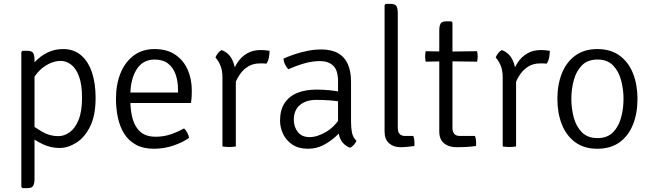

<svg xmlns="http://www.w3.org/2000/svg" viewBox="-20 -755 3360 990"><path d="M121 -493Q145 -493 151.5 -480.8Q158 -468.5 158 -445V167Q158 190 151.5 202.5Q145 215 121 215H96L90 209V-487L96 -493ZM473 -251Q473 -159.5 444.5 -102.5Q416 -45.5 373 -18.8Q330 8 287 8Q242 8 202 -10.8Q162 -29.5 126 -58L129 -121Q157.5 -99.5 196.5 -76.2Q235.5 -53 281 -53Q311.5 -53 339.5 -73.2Q367.5 -93.5 385.2 -137Q403 -180.5 403 -251Q403 -319 387.5 -360.8Q372 -402.5 346.8 -421.8Q321.5 -441 293 -441Q262 -441 230.2 -425Q198.5 -409 173 -379.5Q147.5 -350 135 -310L123 -379Q135.5 -408.5 161.2 -436.8Q187 -465 223.8 -483.5Q260.5 -502 306 -502Q360.5 -502 397.8 -470.2Q435 -438.5 454 -382Q473 -325.5 473 -251Z M620 -224V-278H898V-292Q898 -334.5 886 -370Q874 -405.5 847.2 -426.8Q820.5 -448 777 -448Q716.5 -448 684.2 -396.8Q652 -345.5 652 -262V-240Q652 -184.5 664.2 -141.5Q676.5 -98.5 705 -74.2Q733.5 -50 783 -50Q823.5 -50 859.8 -62.2Q896 -74.5 929 -93Q939 -84 946.2 -69.8Q953.5 -55.5 955 -44Q920.5 -20 872.8 -4Q825 12 774 12Q718.5 12 680.8 -8.8Q643 -29.5 620.5 -65.5Q598 -101.5 588 -148Q578 -194.5 578 -246Q578 -320 601.5 -377.8Q625 -435.5 669.5 -468.8Q714 -502 777 -502Q841 -502 883.8 -473Q926.5 -444 947.8 -395.5Q969 -347 969 -288Q969 -270 968.2 -256Q967.5 -242 965 -224Z M1370 -493Q1370 -476.5 1366.5 -458.5Q1363 -440.5 1354 -427Q1346 -428 1337.2 -428Q1328.5 -428 1320 -428Q1286 -428 1261.5 -413.5Q1237 -399 1220.8 -376.8Q1204.5 -354.5 1195 -331Q1185.5 -307.5 1181 -289L1168 -305Q1168 -336.5 1176.8 -370Q1185.5 -403.5 1204.5 -432.5Q1223.5 -461.5 1253.2 -479.2Q1283 -497 1325 -497Q1332.5 -497 1344.2 -496.2Q1356 -495.5 1370 -493ZM1091 -458Q1094 -468 1102.8 -479.5Q1111.5 -491 1122 -497Q1159.5 -483 1177 -447.8Q1194.5 -412.5 1196 -363V0Q1182.5 3 1162 3Q1140.5 3 1127 0V-356Q1127 -393 1115.8 -418.8Q1104.5 -444.5 1091 -458Z M1424 -133Q1424 -188 1447.5 -223.5Q1471 -259 1513 -276Q1555 -293 1611 -293Q1642.5 -293 1678.8 -289.8Q1715 -286.5 1747 -278V-228Q1717 -235 1681.2 -237.5Q1645.5 -240 1611 -240Q1558 -240 1526.5 -213.5Q1495 -187 1495 -138Q1495 -100.5 1515.8 -74.2Q1536.5 -48 1576 -48Q1616.5 -48 1663.2 -76Q1710 -104 1742 -161L1754 -95Q1737 -75 1709.8 -50Q1682.5 -25 1646.8 -6.5Q1611 12 1568 12Q1519.5 12 1487.5 -9.5Q1455.5 -31 1439.8 -64.2Q1424 -97.5 1424 -133ZM1818 -29Q1814.5 -19.5 1805.5 -9Q1796.5 1.5 1785 7Q1761.5 -2.5 1748 -18.5Q1734.5 -34.5 1728.8 -55.8Q1723 -77 1723 -103V-336Q1723 -393 1698 -416.5Q1673 -440 1631 -440Q1590 -440 1548.5 -428Q1507 -416 1467 -398Q1457.5 -406.5 1449.8 -422.8Q1442 -439 1442 -453Q1466.5 -464 1498.2 -474.8Q1530 -485.5 1565.5 -492.8Q1601 -500 1636 -500Q1688.5 -500 1722.8 -480.8Q1757 -461.5 1773.5 -424.5Q1790 -387.5 1790 -334V-128Q1790 -96 1794.8 -71.5Q1799.5 -47 1818 -29Z M2111 -54Q2117 -39 2117 -16Q2117 -12.5 2117 -8.8Q2117 -5 2116 -2Q2102 0 2081 2Q2060 4 2045 4Q2009 4 1986 -16.5Q1963 -37 1963 -76V-729L1969 -735H1994Q2018 -735 2024.5 -722.8Q2031 -710.5 2031 -687V-96Q2031 -75 2040.5 -64.5Q2050 -54 2068 -54Z M2245 -597Q2245 -620.5 2251.5 -632.8Q2258 -645 2282 -645H2307L2313 -639V-95Q2313 -77 2321.8 -65.5Q2330.5 -54 2352 -54H2429Q2435 -39 2435 -16Q2435 -12.5 2435 -8.8Q2435 -5 2434 -2Q2411 1 2387.2 2.5Q2363.5 4 2334 4Q2293.5 4 2269.2 -16.5Q2245 -37 2245 -76ZM2440 -491Q2443 -476 2443 -464Q2443 -450.5 2440 -437L2291 -439L2175 -437Q2172 -450.5 2172 -464Q2172 -476 2175 -491L2290 -489Z M2815 -493Q2815 -476.5 2811.5 -458.5Q2808 -440.5 2799 -427Q2791 -428 2782.2 -428Q2773.5 -428 2765 -428Q2731 -428 2706.5 -413.5Q2682 -399 2665.8 -376.8Q2649.5 -354.5 2640 -331Q2630.5 -307.5 2626 -289L2613 -305Q2613 -336.5 2621.8 -370Q2630.5 -403.5 2649.5 -432.5Q2668.5 -461.5 2698.2 -479.2Q2728 -497 2770 -497Q2777.5 -497 2789.2 -496.2Q2801 -495.5 2815 -493ZM2536 -458Q2539 -468 2547.8 -479.5Q2556.5 -491 2567 -497Q2604.5 -483 2622 -447.8Q2639.5 -412.5 2641 -363V0Q2627.5 3 2607 3Q2585.5 3 2572 0V-356Q2572 -393 2560.8 -418.8Q2549.5 -444.5 2536 -458Z M3267 -245Q3267 -171 3243.8 -112.8Q3220.5 -54.5 3174.5 -21.2Q3128.5 12 3060 12Q2991.5 12 2945.8 -21.8Q2900 -55.5 2877 -113.8Q2854 -172 2854 -245Q2854 -319 2877.2 -377Q2900.5 -435 2946.5 -468.5Q2992.5 -502 3060 -502Q3129 -502 3175 -468.2Q3221 -434.5 3244 -376.5Q3267 -318.5 3267 -245ZM2926 -245Q2926 -195 2938.5 -148.8Q2951 -102.5 2980.5 -72.8Q3010 -43 3061 -43Q3111.5 -43 3140.8 -72.8Q3170 -102.5 3182.5 -148.8Q3195 -195 3195 -245Q3195 -294.5 3182.5 -341.2Q3170 -388 3140.8 -418Q3111.5 -448 3061 -448Q3010 -448 2980.5 -418Q2951 -388 2938.5 -341.2Q2926 -294.5 2926 -245Z"/></svg>

Font: Signika Negative Light Light
Style: Regular
Weight: 300
Version: Version 2.001